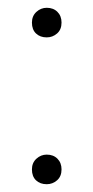

<svg xmlns="http://www.w3.org/2000/svg" viewBox="-20 -471 240 493"><path d="M62 -36Q62 -53 73.5 -63.5Q85 -74 100 -74Q117 -74 127.5 -63.5Q138 -53 138 -36Q138 -18 126.5 -8Q115 2 100 2Q83 2 72.5 -8Q62 -18 62 -36ZM62 -413Q62 -430 73.5 -440.5Q85 -451 100 -451Q117 -451 127.5 -440.5Q138 -430 138 -413Q138 -395 126.5 -385Q115 -375 100 -375Q83 -375 72.5 -385Q62 -395 62 -413Z"/></svg>

Font: Bitter Thin Light
Style: Regular
Weight: 300
Version: Version 2.002